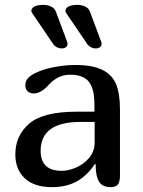

<svg xmlns="http://www.w3.org/2000/svg" viewBox="-20 -769 586 789"><path d="M194 0Q120 0 81.5 -36.5Q43 -73 43 -135Q43 -211 99.5 -260.5Q156 -310 295 -310H368V-338Q368 -406 344.5 -434Q321 -462 268 -462Q218 -462 180 -420Q148 -385 119 -385Q102 -385 93 -394.5Q84 -404 84 -419Q84 -438 98 -451Q112 -464 139 -475Q171 -488 212 -495Q253 -502 288 -502Q360 -502 400.5 -482Q441 -462 457 -423Q473 -384 473 -321V-47Q473 -23 465 -11.5Q457 0 434 0Q401 0 387 -22.5Q373 -45 373 -94L370 -95Q337 -46 294.5 -23Q252 0 194 0ZM147 -149Q147 -67 234 -67Q261 -67 292.5 -80.5Q324 -94 346.5 -120.5Q369 -147 369 -184V-268H311Q147 -268 147 -149ZM109 -725Q109 -736 122.5 -742.5Q136 -749 157.6 -749Q174.7 -749 189.1 -742.5Q203.5 -736 208.9 -723L255.7 -598Q257.5 -594 257.5 -589Q257.5 -580 250.7 -575Q244 -570 233.2 -570Q223.3 -570 214.3 -574.5Q205.3 -579 199.9 -586L111.7 -716Q109 -719 109 -725ZM249 -725Q249 -736 262.5 -742.5Q276 -749 297.6 -749Q314.7 -749 329.1 -742.5Q343.5 -736 348.9 -723L395.7 -598Q397.5 -594 397.5 -589Q397.5 -580 390.7 -575Q384 -570 373.2 -570Q363.3 -570 354.3 -574.5Q345.3 -579 339.9 -586L251.7 -716Q249 -719 249 -725Z"/></svg>

Font: Marmelad for Arash.Academy
Style: Regular
Weight: 400
Designer: Manvel Shmavonyan
Foundry: Cyreal
Version: Version 1.110;Glyphs 3.2 (3202)